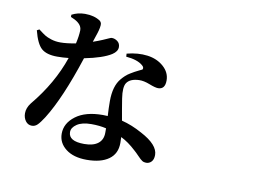

<svg xmlns="http://www.w3.org/2000/svg" viewBox="-87 -957 1674 1162"><g transform="rotate(10 750.0 -376.0)"><path d="M265.6 -776.4V-790Q302.7 -809.6 346.7 -809.6Q404.3 -809.6 441.4 -784.2Q448.2 -778.3 450.7 -770Q453.1 -761.7 449.7 -743.2Q446.3 -724.6 440.4 -707Q434.6 -689.5 421.9 -651.4Q453.1 -662.1 478.5 -672.9Q503.9 -683.6 515.1 -689Q526.4 -694.3 531.2 -694.3Q550.8 -694.3 566.9 -681.6Q583 -668.9 583 -646.5Q583 -620.1 551.8 -599.6Q500 -566.4 386.7 -543.9Q302.7 -286.1 218.8 -152.3Q196.3 -117.2 181.2 -102.1Q166 -86.9 146.5 -86.9Q122.1 -86.9 107.4 -106.9Q92.8 -127 92.8 -154.3Q92.8 -187.5 117.2 -218.8Q239.3 -366.2 294.9 -529.3Q260.7 -525.4 224.6 -525.4Q160.2 -525.4 128.4 -552.7Q96.7 -580.1 76.2 -661.1L90.8 -668.9Q117.2 -648.4 131.8 -639.2Q146.5 -629.9 172.4 -621.6Q198.2 -613.3 228.5 -613.3Q267.6 -613.3 323.2 -624Q334 -670.9 335 -707Q335 -733.4 309.6 -752.9Q293 -765.6 265.6 -776.4ZM591.8 -122.1V-149.4Q551.8 -159.2 500 -159.2Q443.4 -159.2 412.1 -138.2Q380.9 -117.2 380.9 -89.8Q380.9 -33.2 477.5 -33.2Q533.2 -33.2 562.5 -56.2Q591.8 -79.1 591.8 -122.1ZM636.7 -597.7 635.7 -616.2Q703.1 -633.8 762.7 -626Q822.3 -618.2 862.3 -582.5Q902.3 -546.9 902.3 -498Q902.3 -443.4 859.4 -443.4Q841.8 -443.4 804.7 -458Q767.6 -472.7 738.3 -471.7Q683.6 -469.7 663.1 -439.5Q645.5 -413.1 656.2 -343.8Q658.2 -328.1 666.5 -281.2Q674.8 -234.4 678.7 -211.9Q741.2 -196.3 804.7 -161.1Q912.1 -104.5 912.1 -42Q912.1 -14.6 898.9 -0.5Q885.7 13.7 866.2 13.7Q852.5 13.7 842.3 7.3Q832 1 813.5 -18.6Q794.9 -38.1 783.2 -47.9Q737.3 -90.8 691.4 -113.3Q692.4 -101.6 692.4 -77.1Q692.4 -10.7 644 23.9Q595.7 58.6 508.8 58.6Q427.7 58.6 380.4 22Q333 -14.6 333 -71.3Q333 -135.7 393.1 -180.7Q453.1 -225.6 558.6 -225.6Q579.1 -225.6 588.9 -224.6Q585.9 -273.4 585.9 -315.4Q585.9 -409.2 627 -457Q637.7 -469.7 649.9 -481Q662.1 -492.2 677.7 -501.5Q693.4 -510.7 701.7 -515.6Q710 -520.5 727.5 -528.8Q745.1 -537.1 747.1 -538.1Q754.9 -551.8 738.3 -564.5Q706.1 -591.8 636.7 -597.7Z"/></g></svg>

Font: Bpmf Zihi Serif Bold
Style: Bold
Weight: 700
Foundry: But Ko
Version: Version 1.320